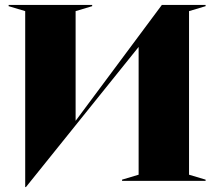

<svg xmlns="http://www.w3.org/2000/svg" viewBox="-20 -732 867 777"><path d="M82 25H85L541 -542V-25L474 -5V0H812V-5L745 -25V-687L812 -707V-712H635L286 -243V-687L353 -707V-712H15V-707L82 -687Z"/></svg>

Font: Nyght Serif Dark
Style: Regular
Weight: 800
Designer: Maksym Kobuzan
Version: Version 0.410;Glyphs 3.1.2 (3151)